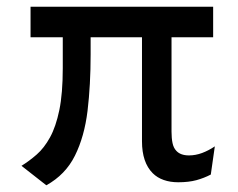

<svg xmlns="http://www.w3.org/2000/svg" viewBox="-20 -531 709 572"><path d="M118 21 44 -37Q67.5 -51.5 89.5 -70.8Q111.5 -90 129 -121.8Q146.5 -153.5 156.8 -203.2Q167 -253 167 -328V-420H71V-511H615V-420H491V-139Q491 -119 494 -104.8Q497 -90.5 505 -82Q517.5 -68 543 -68Q562.5 -68 582 -75.2Q601.5 -82.5 620 -95L608 -11Q588 -0.5 565 5.8Q542 12 511 12Q487 12 467.8 5.2Q448.5 -1.5 435 -15Q403 -47 403 -110V-420H250V-369Q250 -277.5 240.8 -200.8Q231.5 -124 203.2 -67.2Q175 -10.5 118 21Z"/></svg>

Font: Overpass
Style: Regular
Weight: 400
Designer: Delve Withrington, Dave Bailey, Thomas Jockin
Foundry: Delve Fonts LLC
Version: Version 4.000